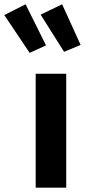

<svg xmlns="http://www.w3.org/2000/svg" viewBox="-98 -873 397 893"><path d="M21 -853 116 -662 40 -627 -78 -803ZM191 -853 277 -664 200 -632 91 -805ZM210 -530V0H68V-530Z"/></svg>

Font: FiraGO SemiBold
Style: Regular
Weight: 600
Designer: bBox Type
Foundry: bBox Type GmbH
Version: Version 1.001;PS 001.001;hotconv 1.0.88;makeotf.lib2.5.64775